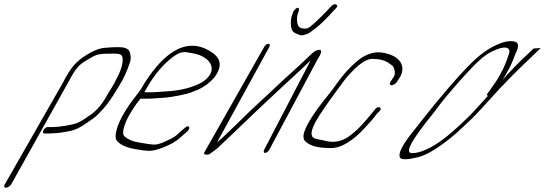

<svg xmlns="http://www.w3.org/2000/svg" viewBox="-63 -708 2552 899"><path d="M-11 156 254.5 -319C273.1 -354 287.7 -379 301.6 -394C309.6 -404 322.3 -414 341.1 -425C390.5 -455 392.9 -457 469.8 -457C486.8 -457 497.8 -455 502.4 -452C520.4 -440 508.8 -392 492.1 -358C477.3 -328 471.9 -315 442.7 -270C419.4 -226 393.6 -193 363 -172C341.1 -157 323.5 -143 300.4 -133C278.1 -123 211.7 -113 185.3 -113H159.7C153.3 -113 144.2 -106 140.2 -98C136.3 -90 137.5 -83 143.9 -83H169.5C173.5 -83 178.3 -83 182.7 -84C205.1 -84 234.7 -88 270.6 -96C290.6 -100 314.5 -112 341.2 -131C365.9 -147 383 -160 393.4 -170C428.8 -205 451.5 -233 493.5 -304C514.7 -337 532.9 -376 546.6 -420C550.5 -432 549.4 -446 545.3 -462C541.2 -478 524.6 -487 495.6 -487H475.6C466.6 -487 454.1 -486 438.6 -485L417.5 -483C395.1 -479 372 -469 345.7 -453C291.9 -420 269.6 -394 230.5 -319L-41 156C-45.9 164 -43.3 171 -35.3 171C-27.3 171 -15.9 164 -11 156Z M612.7 -276C615.1 -280 619.9 -288 627.8 -302C662.6 -362 703.9 -410 748.9 -443C784.8 -469 800.4 -466 836.8 -459C887.2 -452 930.9 -421 928.2 -383C926.9 -356 898.1 -328 866.2 -314C825 -295 774.7 -283 712.7 -280C688.3 -279 671.1 -276 646.3 -276ZM594.6 -246H630.5C656.1 -246 674.1 -249 699.3 -250C746.9 -253 818.4 -268 841.1 -279L864.4 -288C894.3 -302 918.2 -320 938.5 -343C978.6 -394 974.8 -435 924.1 -466C801.1 -545 686.9 -446 595.8 -289C557.6 -236 555.1 -239 521 -184C485.5 -126 465.9 -64 487.1 -46C501.7 -29 531.3 -16 574.8 -9C602.4 -4 620 -2 632 -2C655.6 -1 687.1 -10 725.4 -28C761.7 -45 771.7 -56 800.7 -81L813 -92C832.2 -108 821.6 -126 804.5 -111L791.4 -100C748.4 -60 751.2 -65 706.9 -44C687.4 -35 670.2 -30 655.4 -31C640.6 -32 620.2 -35 593.1 -40C562.1 -44 537 -54 518.4 -71C514.8 -76 512.8 -82 513.7 -90C516 -119 532.2 -156 560.9 -200C570.3 -215 581.7 -230 594.6 -246Z M1469.5 -659C1420.9 -609 1390.5 -581 1378.1 -576C1372.6 -574 1361.8 -573 1348.5 -576C1335.3 -579 1328.5 -592 1327.5 -614C1327 -627 1329 -638 1332.9 -648C1336.9 -658 1338 -665 1335.6 -669C1331.1 -678 1313.2 -661 1310.1 -653L1306.9 -643C1304.2 -636 1301.4 -629 1300.3 -622C1296.8 -593 1299 -572 1309.4 -560C1313.9 -555 1325.1 -549 1343.5 -543C1349.2 -541 1361.5 -544 1377.5 -550C1383.9 -552 1395.4 -561 1416.2 -577C1437 -593 1463.3 -618 1492.6 -651L1509 -668C1518.9 -678 1518.3 -685 1507.8 -688C1501.8 -690 1494.3 -685 1484.9 -676ZM1173.9 -488 896.9 0C889.9 10 891.5 15 901 16C910.5 17 917.5 15 922.9 10C931.9 4 942.8 -4 956.2 -15C1060.5 -113 1131.3 -183 1179 -227C1197.7 -244 1213.2 -259 1228.4 -273C1273.3 -316 1339.8 -375 1391.5 -425L1174 -7C1170 1 1172 8 1178.4 8C1184.8 8 1194 1 1198 -7L1423.8 -430C1440.1 -455 1450.9 -479 1426.4 -474C1407.5 -470 1395.3 -455 1381.3 -442C1355.9 -418 1330 -393 1299.4 -366C1254 -326 1202.8 -275 1154.6 -232C1110 -192 998.8 -79 953 -41L1197.9 -488C1202.2 -497 1200.6 -503 1194.2 -503C1187.8 -503 1178.2 -497 1173.9 -488Z M1794.8 -324 1811.1 -349C1816.1 -357 1819.5 -368 1820.9 -381C1823.6 -417 1795.9 -444 1752.8 -456C1713.2 -467 1684.4 -467 1638.9 -443C1624.6 -435 1605.9 -420 1582.8 -398C1558.9 -376 1528 -338 1491.1 -285C1464.1 -250 1434.9 -217 1402.7 -168C1362.2 -106 1343 -61 1371.7 -42C1392.8 -24 1428.4 -15 1479.1 -15C1536.3 -10 1598.5 -58 1644.9 -109C1667.6 -134 1676.3 -142 1701.4 -175L1713.3 -187C1731.2 -205 1706.1 -215 1692.8 -196L1683.3 -184C1644.8 -137 1613 -99 1567.6 -67C1532.9 -44 1496.2 -38 1454.6 -50C1448.6 -52 1438.1 -53 1423.6 -56C1409.1 -59 1400.5 -64 1398 -71C1389.3 -90 1406.5 -127 1432.7 -168C1472.8 -229 1484.1 -243 1544.8 -326C1558.7 -345 1575.8 -364 1594.1 -382C1632.7 -419 1662.2 -435 1685.8 -432C1715 -432 1741.5 -425 1761.2 -410C1764.7 -407 1769.2 -404 1773.7 -401C1781.3 -396 1792 -365 1781.1 -349L1764.8 -324C1759.9 -316 1762.4 -309 1770.4 -309C1778.4 -309 1789.9 -316 1794.8 -324Z M2435.6 -481C2398.2 -446 2354.8 -405 2313.3 -360C2303.8 -349 2295.1 -340 2290.4 -334C2293.5 -339 2299 -349 2307.6 -363C2328 -397 2338.9 -426 2350 -455C2371.4 -495 2365.1 -515 2333.8 -515C2312.2 -517 2281.9 -509 2243.7 -489C2188.1 -459 2146.2 -418 2082.2 -348C2057.8 -321 2019.9 -277 1970.2 -217C1946.5 -188 1909 -140 1856 -73C1814.9 -19 1800.4 15 1810.6 31C1818.8 41 1847.7 40 1898.5 27C1917.5 22 1941.7 11 1971.9 -8C2002.1 -27 2036.2 -52 2074.2 -85C2121.7 -128 2158 -163 2181.7 -189L2276.5 -293C2358.2 -380 2427.2 -442 2462.7 -477C2464.7 -479 2466.6 -481 2468.6 -483ZM2222.5 -260 2157.7 -189C2121.4 -149 2048.6 -84 2031.1 -71C1986 -34 1919.3 9 1866.3 9C1828.3 9 1866.3 -55 1969 -182C2003.6 -230 2051 -287 2111 -353C2161.5 -408 2197.1 -445 2238.4 -466C2256.7 -475 2262.3 -476 2278.2 -482C2304.5 -489 2318.2 -485 2322.4 -471C2324.9 -462 2300.8 -401 2293 -386C2283.6 -368 2271.1 -342 2252.2 -316C2239.6 -299 2232.5 -288 2227.8 -281L2220 -271C2215.2 -264 2215.3 -260 2222.5 -260Z"/></svg>

Font: MewTooHand
Style: UltimateCondIta
Weight: 400
Designer: Mew Too, Robert Jablonski
Version: Version 0.77